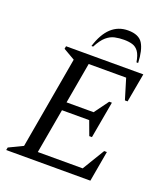

<svg xmlns="http://www.w3.org/2000/svg" viewBox="-154 -968 930 1074"><g transform="rotate(20 310.5 -431.0)"><path d="M10 0 13 -16 96 -56 192 -604 123 -644 126 -660H586L555 -488H539L502 -610H279L236 -366H397L459 -451H475L436 -232H420L389 -316H227L180 -50H447L527 -182H543L511 0ZM259 -710Q306 -862 423 -862Q487 -862 510.5 -824Q534 -786 537 -710H527Q520 -752 505.5 -772Q491 -792 469.5 -798.5Q448 -805 419 -805Q390 -805 364.5 -799.5Q339 -794 315.5 -774Q292 -754 269 -710Z"/></g></svg>

Font: Spectral SC
Style: Italic
Weight: 400
Italic angle: -10°
Designer: Jean-Baptiste Levee
Foundry: Production Type
Version: Version 2.001